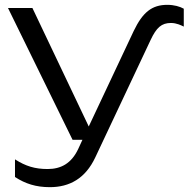

<svg xmlns="http://www.w3.org/2000/svg" viewBox="-20 -596 798 794"><path d="M186 178C268 178 333 142 374 55L603 -431C627 -482 648 -501 687 -501C710 -501 730 -491 740 -486V-560C724 -569 700 -576 672 -576C608 -576 570 -545 533 -468L347 -73L114 -563H13L280 -18H321L303 21C275 80 232 103 177 103C124 103 86 91 42 63V136C85 164 129 178 186 178Z"/></svg>

Font: Bounded Light
Style: Regular
Weight: 300
Designer: Vlad Churkin
Version: Version 3.0